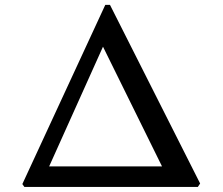

<svg xmlns="http://www.w3.org/2000/svg" viewBox="-20 -760 904 780"><path d="M79.1 -0.5 70.8 -12.2 407.7 -740.2H426.8L793 -14.6L783.7 -0.5ZM179.7 -84H638.2L398.4 -570.3Z"/></svg>

Font: HaufeMerriweather
Style: Regular
Weight: 400
Designer: Eben Sorkin ( eben@eyebytes.com )
Foundry: Eben Sorkin
Version: Version 1.56